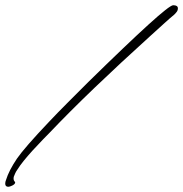

<svg xmlns="http://www.w3.org/2000/svg" viewBox="-25 -609 701 735"><path d="M7 106Q-5 106 -5 94Q-5 87 -2 80Q9 44 40 -2Q69 -44 163 -143Q195 -177 232.5 -214.5Q270 -252 313 -295Q462 -441 543.5 -515Q625 -589 638 -589Q656 -589 656 -577Q656 -570 652.5 -565Q649 -560 642 -553Q626 -540 603 -519Q580 -498 549 -470Q434 -366 337.5 -273.5Q241 -181 164 -100Q139 -75 123 -57.5Q107 -40 99 -32Q80 -11 65.5 7Q51 25 41 41Q36 48 33 55Q30 62 28 67Q27 70 27 75Q27 82 32 87Q33 88 33 91Q31 97 21.5 101.5Q12 106 7 106Z"/></svg>

Font: Grey Qo
Style: Regular
Weight: 400
Designer: Robert E. Leuschke
Foundry: Robert E. Leuschke
Version: Version 2.010